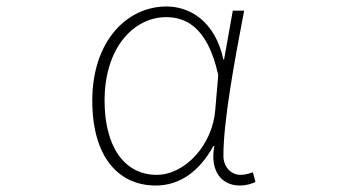

<svg xmlns="http://www.w3.org/2000/svg" viewBox="-20 -560 1040 593"><path d="M461 13C534 13 595 -29 639 -109H642C627 -29 667 13 720 13C743 13 758 7 769 2L761 -28C751 -24 736 -20 723 -20C694 -20 670 -44 670 -79C670 -188 705 -375 734 -527H699L672 -376H670C644 -496 565 -540 494 -540C373 -540 265 -434 265 -249C265 -74 347 13 461 13ZM464 -20C362 -20 303 -110 303 -249C303 -414 394 -507 493 -507C546 -507 620 -485 654 -328L645 -222C637 -112 551 -20 464 -20Z"/></svg>

Font: Harano Aji Gothic K1 ExtraLight
Style: Regular
Weight: 250
Foundry: Masamichi Hosoda
Version: HaranoAjiGothicK1-ExtraLight version 20230610;ttx 4.39.4